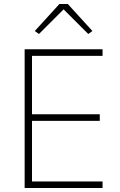

<svg xmlns="http://www.w3.org/2000/svg" viewBox="-20 -946 606 966"><path d="M104 0V-698H496V-665H141V-371H482V-338H141V-33H496V0ZM321 -926 445 -790 424 -775 300 -899 176 -775 155 -790 279 -926Z"/></svg>

Font: IBM Plex Sans Hebrew ExtraLight
Style: Regular
Weight: 200
Designer: Mike Abbink, Paul van der Laan, Pieter van Rosmalen, Yanek Iontef
Foundry: Bold Monday
Version: Version 1.2